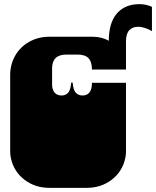

<svg xmlns="http://www.w3.org/2000/svg" viewBox="-20 -899 752 925"><path d="M33 -135Q32 -140 31 -145.5Q30 -151 29.5 -157.5Q29 -164 29 -170V-171Q29 -184 29 -190Q29 -196 29 -209V-260Q29 -269 29 -273.5Q29 -278 29 -282.5Q29 -287 29 -296V-297Q29 -310 29 -316Q29 -322 29 -334V-536Q29 -589 53.5 -631.5Q78 -674 121.5 -698Q165 -722 218 -722H426Q471 -722 507.5 -701Q544 -680 565.5 -643.5Q587 -607 587 -564H423Q423 -601 406.5 -618.5Q390 -636 355 -636H299Q231 -636 231 -569V-492Q231 -467 243 -453Q255 -439 277 -439Q296 -439 308 -452Q320 -465 323 -501H330Q333 -465 345.5 -452Q358 -439 377 -439Q423 -439 423 -500H587V-334Q587 -321 587 -315Q587 -309 587 -297V-296Q587 -287 587 -282.5Q587 -278 587 -273.5Q587 -269 587 -260V-209Q587 -196 587 -190Q587 -184 587 -172V-171Q587 -164 586.5 -157.5Q586 -151 585 -145.5Q584 -140 583 -135Q569 -72 518 -33Q467 6 398 6H218Q149 6 98 -33Q47 -72 33 -135ZM652 -879Q684 -879 712 -866V-749Q697 -758 679 -764Q661 -770 645 -770Q618 -770 602.5 -753Q587 -736 587 -700V-564H504V-700Q504 -789 543 -834Q582 -879 652 -879Z"/></svg>

Font: Danfo
Style: Regular
Weight: 400
Version: Version 1.000;Glyphs 3.2 (3236)